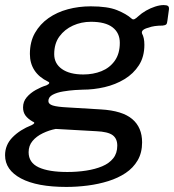

<svg xmlns="http://www.w3.org/2000/svg" viewBox="-45 -563 687 758"><path d="M217 175Q101 175 38 141.5Q-25 108 -25 50Q-25 9 4.5 -21Q34 -51 80 -69Q88 -73 90 -76.5Q92 -80 84 -83Q65 -94 55.5 -107Q46 -120 46 -139Q46 -162 60.5 -179Q75 -196 96.5 -208Q118 -220 138 -226Q147 -230 149 -234Q151 -238 144 -241Q109 -258 91 -285.5Q73 -313 73 -350Q73 -398 93 -433Q113 -468 146.5 -491.5Q180 -515 223 -526.5Q266 -538 313 -538Q380 -538 417 -523Q454 -508 474 -490Q480 -484 487 -488Q494 -492 500 -498Q514 -511 531.5 -521Q549 -531 567.5 -537Q586 -543 601 -543Q613 -543 618 -539.5Q623 -536 622 -526L616 -482Q615 -470 611 -466.5Q607 -463 597 -462Q580 -462 566 -460Q552 -458 542 -454Q510 -446 516 -430Q520 -423 522.5 -412Q525 -401 525 -386Q525 -339 503.5 -305.5Q482 -272 446.5 -250.5Q411 -229 368 -219Q325 -209 281 -209Q272 -209 250.5 -207.5Q229 -206 204.5 -202Q180 -198 163 -189Q146 -180 146 -164Q146 -152 163.5 -146.5Q181 -141 221 -139L354 -131Q438 -126 477 -93Q516 -60 516 -1Q516 40 498.5 70Q481 100 451 120Q421 140 382.5 152Q344 164 301.5 169.5Q259 175 217 175ZM221 116Q260 116 295.5 110.5Q331 105 358.5 93.5Q386 82 402 62Q418 42 418 12Q418 -16 399.5 -29.5Q381 -43 335 -45L175 -54Q149 -49 124 -37Q99 -25 83.5 -6.5Q68 12 68 38Q68 79 107.5 97.5Q147 116 221 116ZM284 -269Q323 -269 355.5 -282Q388 -295 408 -323Q428 -351 428 -394Q428 -433 399.5 -455Q371 -477 314 -477Q276 -477 243 -462Q210 -447 189.5 -419Q169 -391 169 -349Q169 -312 199.5 -290.5Q230 -269 284 -269Z"/></svg>

Font: Libre Franklin Medium
Style: Italic
Weight: 500
Italic angle: -8°
Designer: Pablo Impallari, Rodrigo Fuenzalida, Nhung Nguyen
Foundry: Impallari Type
Version: Version 3.000